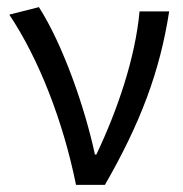

<svg xmlns="http://www.w3.org/2000/svg" viewBox="-20 -518 514 538"><path d="M193 0H274C373 -172 428 -317 454 -486H371C359 -355 309 -209 250 -85H246C218 -216 156 -394 89 -498L6 -477C89 -353 157 -178 193 0Z"/></svg>

Font: Giro Sans Regular
Style: Regular
Weight: 400
Designer: Paul D. Hunt
Foundry: Adobe Systems Incorporated
Version: Version 1.000;PS 1.0;hotconv 1.0.88;makeotf.lib2.5.647800